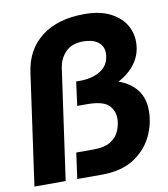

<svg xmlns="http://www.w3.org/2000/svg" viewBox="-81 -780 740 848"><g transform="rotate(-10 289.5 -356.0)"><path d="M5 0 75 -499Q89 -600 161.5 -656Q234 -712 354 -712Q422 -712 467.5 -689.5Q513 -667 535.5 -631Q558 -595 558 -552Q558 -499 529 -458Q500 -417 451 -392Q503 -374 532 -336.5Q561 -299 561 -243Q561 -183 534 -127.5Q507 -72 451 -36Q395 0 307 0H197L213 -116H291Q342 -116 369.5 -134.5Q397 -153 407.5 -180.5Q418 -208 418 -233Q418 -269 392.5 -293.5Q367 -318 296 -318H253L267 -425H283Q343 -425 380.5 -451Q418 -477 418 -527Q418 -558 394 -576Q370 -594 327 -594Q277 -594 248.5 -565Q220 -536 214 -489L145 0Z"/></g></svg>

Font: Host Grotesk ExtraBold
Style: Italic
Weight: 800
Italic angle: -8°
Designer: Doğukan Karapınar
Foundry: Element Type
Version: Version 1.003; ttfautohint (v1.8.4.7-5d5b)